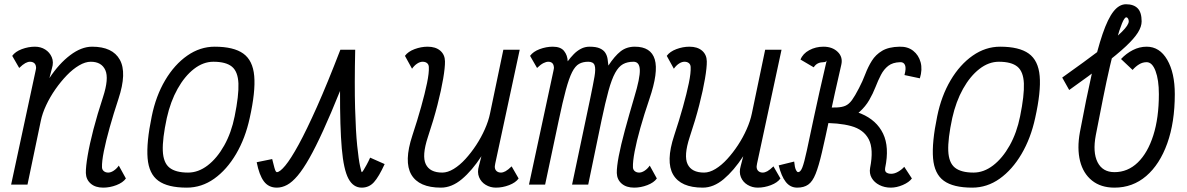

<svg xmlns="http://www.w3.org/2000/svg" viewBox="-20 -846 5440 880"><path d="M524.5 -87 557 -28Q543.5 -9 513.5 2.5Q483.5 14 453 14Q417 14 395.8 -4.5Q374.5 -23 373.5 -53Q373 -81.5 381.8 -133Q390.5 -184.5 408.2 -253Q426 -321.5 452 -400.5Q480 -486 462.8 -524.5Q445.5 -563 396 -563Q371 -563 342.5 -546.2Q314 -529.5 286.2 -500.8Q258.5 -472 234 -437Q209.5 -402 191.8 -364.2Q174 -326.5 167 -292L106 0H31L143 -521Q143.5 -525 144.8 -530Q146 -535 145 -539.5Q144 -550.5 136.8 -556.8Q129.5 -563 117 -563Q108 -563 96.2 -556.8Q84.5 -550.5 68 -534.5L36 -590Q50 -609.5 80 -620.8Q110 -632 140 -632Q166.5 -632 187 -619.2Q207.5 -606.5 217.2 -584Q227 -561.5 218 -532.5L206.5 -488Q250 -554 301.5 -593Q353 -632 402 -632Q496 -632 529.2 -572.2Q562.5 -512.5 523 -393Q500 -323.5 482.8 -262Q465.5 -200.5 456 -153Q446.5 -105.5 447.5 -79Q448 -68 456 -61.5Q464 -55 476 -55Q488 -55 501.2 -63.8Q514.5 -72.5 524.5 -87Z M836 14Q749 14 705.8 -17.5Q662.5 -49 656.5 -120.8Q650.5 -192.5 675.5 -313Q694.5 -406.5 737 -478.2Q779.5 -550 838.2 -591Q897 -632 964 -632Q1051 -632 1095 -600.5Q1139 -569 1145.2 -497.5Q1151.5 -426 1124.5 -305Q1104.5 -212.5 1062 -140.2Q1019.5 -68 961.8 -27Q904 14 836 14ZM842 -55Q889 -55 932 -88Q975 -121 1007.8 -179.5Q1040.5 -238 1055.5 -313Q1075 -409 1072.8 -463.5Q1070.5 -518 1043 -540.5Q1015.5 -563 958 -563Q911.5 -563 869 -530Q826.5 -497 794 -439Q761.5 -381 744.5 -305Q724 -209.5 726.2 -154.8Q728.5 -100 756.8 -77.5Q785 -55 842 -55Z M1676.5 -123.5 1743 -94Q1716.5 -36 1694 -11Q1671.5 14 1638 14Q1599 14 1577 -27.2Q1555 -68.5 1546.5 -165.5Q1538 -262.5 1538.5 -429Q1496 -323.5 1461.2 -247.5Q1426.5 -171.5 1397.8 -120.8Q1369 -70 1344 -40.5Q1319 -11 1295.8 1.5Q1272.5 14 1249 14Q1211 14 1189.5 -14.8Q1168 -43.5 1156.5 -102.5L1227.5 -117Q1234 -90 1237.8 -77Q1241.5 -64 1244.2 -60.5Q1247 -57 1249 -57Q1262.5 -57 1287.5 -87Q1312.5 -117 1348.8 -183.2Q1385 -249.5 1432.8 -356.5Q1480.5 -463.5 1540 -618H1608Q1604.5 -458.5 1607.5 -350.5Q1610.5 -242.5 1617.2 -177.8Q1624 -113 1630.2 -85Q1636.5 -57 1638 -57Q1640.5 -57 1646.2 -66.2Q1652 -75.5 1660.2 -90.5Q1668.5 -105.5 1676.5 -123.5Z M1868.5 -531 1836 -590Q1850 -609.5 1880 -620.8Q1910 -632 1940 -632Q1976.5 -632 1997.8 -613.8Q2019 -595.5 2019.5 -565Q2020 -537 2011.2 -485.2Q2002.5 -433.5 1985 -365Q1967.5 -296.5 1941 -217.5Q1913 -132 1931.5 -93.5Q1950 -55 2007 -55Q2032 -55 2059.5 -71.8Q2087 -88.5 2113.2 -117.2Q2139.5 -146 2162.5 -181Q2185.5 -216 2202.2 -253.8Q2219 -291.5 2226 -326L2287 -618H2362L2250 -97Q2249.5 -93 2248.5 -88Q2247.5 -83 2248 -78.5Q2249 -67.5 2256.8 -61.2Q2264.5 -55 2276 -55Q2285.5 -55 2297 -61.2Q2308.5 -67.5 2325 -83.5L2357 -28Q2343.5 -9 2313.5 2.5Q2283.5 14 2253 14Q2227.5 14 2206.2 1.2Q2185 -11.5 2175.8 -34Q2166.5 -56.5 2175 -85.5L2186.5 -130Q2143.5 -64 2097 -25Q2050.5 14 2001 14Q1900 14 1865.2 -45.8Q1830.5 -105.5 1870 -225Q1893 -294.5 1910.2 -356.2Q1927.5 -418 1937.2 -465.2Q1947 -512.5 1945.5 -539Q1945 -550.5 1937.2 -556.8Q1929.5 -563 1917 -563Q1905 -563 1892 -554.5Q1879 -546 1868.5 -531Z M2886.5 14Q2850.5 14 2829.2 -4.5Q2808 -23 2807 -53Q2806.5 -81 2816 -130.8Q2825.5 -180.5 2844 -248.8Q2862.5 -317 2887 -400Q2914 -489 2912.5 -526Q2911 -563 2883.5 -563Q2855.5 -563 2835.5 -552Q2815.5 -541 2799.5 -512Q2783.5 -483 2769 -430.2Q2754.5 -377.5 2737 -294.5L2676 0H2602L2686 -398.5Q2698.5 -459 2704.8 -495Q2711 -531 2705.2 -547Q2699.5 -563 2676 -563Q2651.5 -563 2634 -553.2Q2616.5 -543.5 2602.2 -515.5Q2588 -487.5 2573.5 -434Q2559 -380.5 2540.5 -292.5L2478.5 0H2404.5L2516.5 -521Q2517 -525 2518.2 -530Q2519.5 -535 2518.5 -539.5Q2516 -563 2492.5 -563Q2483.5 -563 2470.8 -556.8Q2458 -550.5 2441.5 -534.5L2409.5 -590Q2423.5 -609.5 2453.5 -620.8Q2483.5 -632 2513.5 -632Q2549.5 -632 2565.2 -612.5Q2581 -593 2582 -565Q2594.5 -582 2609.5 -597.5Q2624.5 -613 2642.8 -622.5Q2661 -632 2682 -632Q2712.5 -632 2729.5 -624.2Q2746.5 -616.5 2754.5 -603.8Q2762.5 -591 2764.8 -575.5Q2767 -560 2768.5 -545.5Q2797 -589 2824.2 -610.5Q2851.5 -632 2889.5 -632Q2963.5 -632 2981 -573.8Q2998.5 -515.5 2956.5 -392.5Q2932 -320.5 2914.8 -259.2Q2897.5 -198 2888.8 -151.8Q2880 -105.5 2881 -79Q2881.5 -68 2889.5 -61.5Q2897.5 -55 2909.5 -55Q2921.5 -55 2934.8 -63.8Q2948 -72.5 2958 -87L2990.5 -28Q2977 -9 2947 2.5Q2917 14 2886.5 14Z M3068.5 -531 3036 -590Q3050 -609.5 3080 -620.8Q3110 -632 3140 -632Q3176.5 -632 3197.8 -613.8Q3219 -595.5 3219.5 -565Q3220 -537 3211.2 -485.2Q3202.5 -433.5 3185 -365Q3167.5 -296.5 3141 -217.5Q3113 -132 3131.5 -93.5Q3150 -55 3207 -55Q3232 -55 3259.5 -71.8Q3287 -88.5 3313.2 -117.2Q3339.5 -146 3362.5 -181Q3385.5 -216 3402.2 -253.8Q3419 -291.5 3426 -326L3487 -618H3562L3450 -97Q3449.5 -93 3448.5 -88Q3447.5 -83 3448 -78.5Q3449 -67.5 3456.8 -61.2Q3464.5 -55 3476 -55Q3485.5 -55 3497 -61.2Q3508.5 -67.5 3525 -83.5L3557 -28Q3543.5 -9 3513.5 2.5Q3483.5 14 3453 14Q3427.5 14 3406.2 1.2Q3385 -11.5 3375.8 -34Q3366.5 -56.5 3375 -85.5L3386.5 -130Q3343.5 -64 3297 -25Q3250.5 14 3201 14Q3100 14 3065.2 -45.8Q3030.5 -105.5 3070 -225Q3093 -294.5 3110.2 -356.2Q3127.5 -418 3137.2 -465.2Q3147 -512.5 3145.5 -539Q3145 -550.5 3137.2 -556.8Q3129.5 -563 3117 -563Q3105 -563 3092 -554.5Q3079 -546 3068.5 -531Z M3634 14Q3602 14 3581.5 -12.2Q3561 -38.5 3549 -88L3620 -105.5Q3622.5 -78.5 3627.8 -67.8Q3633 -57 3638 -57Q3649 -57 3657.5 -78.8Q3666 -100.5 3678 -156.2Q3690 -212 3711 -311Q3732 -410 3768 -564.5Q3769.5 -569.5 3769 -568.2Q3768.5 -567 3765.5 -564Q3762.5 -561 3754 -561Q3741 -561 3729.5 -555.8Q3718 -550.5 3709.5 -537.5L3649 -573Q3659.5 -600 3689 -616Q3718.5 -632 3754 -632Q3795 -632 3819.5 -608.2Q3844 -584.5 3836 -549.5Q3803.5 -408.5 3782.8 -309.8Q3762 -211 3747.2 -147.8Q3732.5 -84.5 3718.2 -49Q3704 -13.5 3684.2 0.2Q3664.5 14 3634 14ZM4063 14Q4034 14 4010.5 2Q3987 -10 3975.2 -30.5Q3963.5 -51 3968 -76.5H4037Q4034.5 -61 4042.8 -55.2Q4051 -49.5 4065 -49.5Q4080 -49.5 4096.5 -59Q4113 -68.5 4124.5 -81.5L4159.5 -28Q4146.5 -10.5 4118 1.8Q4089.5 14 4063 14ZM3968 -76.5Q3985 -162.5 3961.8 -207.5Q3938.5 -252.5 3881 -268.2Q3823.5 -284 3736.5 -282L3752 -352.5Q3856.5 -354.5 3927.2 -324.8Q3998 -295 4027.5 -233.5Q4057 -172 4037 -76.5ZM3736.5 -283 3752 -352.5Q3791.5 -352.5 3815.5 -353.5Q3839.5 -354.5 3855.2 -361.5Q3871 -368.5 3884.8 -387.2Q3898.5 -406 3917 -442Q3933.5 -473.5 3946 -506.5Q3958.5 -539.5 3976 -567.5Q3993.5 -595.5 4023.2 -613.2Q4053 -631 4103 -632Q4140.5 -633 4165.5 -613.2Q4190.5 -593.5 4199.5 -560.5Q4208.5 -527.5 4196 -487L4125.5 -502Q4134 -533 4128 -547.5Q4122 -562 4105.5 -561Q4071.5 -560 4051.2 -544.2Q4031 -528.5 4017.8 -503Q4004.5 -477.5 3992.8 -447.2Q3981 -417 3964 -387.5Q3947 -358 3919.8 -333.5Q3892.5 -309 3848.2 -295Q3804 -281 3736.5 -283Z M4436 14Q4349 14 4305.8 -17.5Q4262.5 -49 4256.5 -120.8Q4250.5 -192.5 4275.5 -313Q4294.5 -406.5 4337 -478.2Q4379.5 -550 4438.2 -591Q4497 -632 4564 -632Q4651 -632 4695 -600.5Q4739 -569 4745.2 -497.5Q4751.5 -426 4724.5 -305Q4704.5 -212.5 4662 -140.2Q4619.5 -68 4561.8 -27Q4504 14 4436 14ZM4442 -55Q4489 -55 4532 -88Q4575 -121 4607.8 -179.5Q4640.5 -238 4655.5 -313Q4675 -409 4672.8 -463.5Q4670.5 -518 4643 -540.5Q4615.5 -563 4558 -563Q4511.5 -563 4469 -530Q4426.5 -497 4394 -439Q4361.5 -381 4344.5 -305Q4324 -209.5 4326.2 -154.8Q4328.5 -100 4356.8 -77.5Q4385 -55 4442 -55Z M5088 14Q5025.5 14 4985 -18.5Q4944.5 -51 4930.2 -108.2Q4916 -165.5 4929.5 -240Q4959 -397 4984.2 -508.5Q5009.5 -620 5033.5 -690.2Q5057.5 -760.5 5083.5 -793.5Q5109.5 -826.5 5141 -826.5Q5176 -826.5 5194.2 -808Q5212.5 -789.5 5212.5 -748Q5212.5 -724 5195.2 -696.5Q5178 -669 5139.5 -633Q5101 -597 5037.5 -548.5Q4974 -500 4880.5 -433.5L4848.5 -490.5Q4956 -567 5023.2 -618Q5090.5 -669 5122 -700.2Q5153.5 -731.5 5153.5 -748.5Q5153.5 -755 5150.2 -760.8Q5147 -766.5 5142 -766.5Q5134 -766.5 5122.5 -738.8Q5111 -711 5097 -660.8Q5083 -610.5 5067.2 -542.8Q5051.5 -475 5035.5 -394.8Q5019.5 -314.5 5002.5 -227Q4987.5 -148 5010.5 -102.5Q5033.5 -57 5088 -57Q5149 -57 5194.8 -101.2Q5240.5 -145.5 5266 -225.8Q5291.5 -306 5291.5 -414.5Q5291.5 -480 5276.2 -520.5Q5261 -561 5235.5 -561Q5217 -561 5201 -551.2Q5185 -541.5 5171 -525.5L5118 -575.5Q5142 -601 5172.2 -616.5Q5202.5 -632 5235.5 -632Q5295 -632 5329.8 -572Q5364.5 -512 5364.5 -414.5Q5364.5 -285.5 5330 -189Q5295.5 -92.5 5233.5 -39.2Q5171.5 14 5088 14Z"/></svg>

Font: Victor Mono Thin
Style: Italic
Weight: 100
Italic angle: -12°
Monospace: yes
Designer: Rune Bjørnerås
Version: Version 1.561;gftools[0.9.30]